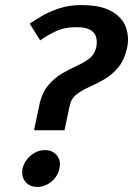

<svg xmlns="http://www.w3.org/2000/svg" viewBox="-20 -728 524 756"><path d="M138 -569 97 -635Q116 -648 145 -665Q174 -682 213 -695Q252 -708 299 -708Q377 -708 419.5 -683.5Q462 -659 475.5 -621Q489 -583 481 -542Q470 -492 446 -463Q422 -434 392 -416.5Q362 -399 332.5 -386Q303 -373 281.5 -356.5Q260 -340 254 -310L234 -215H114L134 -310Q144 -361 168.5 -390.5Q193 -420 222.5 -437.5Q252 -455 281 -468Q310 -481 331 -497Q352 -513 359 -542Q363 -562 359 -580Q355 -598 337 -609.5Q319 -621 280 -621Q234 -621 201 -605.5Q168 -590 138 -569ZM127 8Q96 8 79.5 -13Q63 -34 69 -65Q76 -95 101.5 -116Q127 -137 157 -137Q187 -137 204 -116Q221 -95 214 -65Q208 -34 182.5 -13Q157 8 127 8Z"/></svg>

Font: Epunda Sans SemiBold
Style: Italic
Weight: 600
Italic angle: -12.0243°
Designer: Simon Atzbach
Foundry: typofactur
Version: Version 2.204; ttfautohint (v1.8.4.7-5d5b)